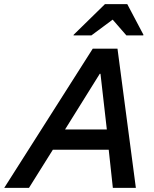

<svg xmlns="http://www.w3.org/2000/svg" viewBox="-78 -911 746 931"><path d="M-57.5 0 371.7 -675H491.7L580.8 0H469.2L449.2 -185H178.3L62.5 0ZM237.5 -283.3H440L409.2 -553.3H405.8ZM278.3 -739.2 279.2 -742.5 430.8 -890.8H539.2L617.5 -742.5L616.7 -739.2H535L468.3 -815.8L365 -739.2Z"/></svg>

Font: Funnel Sans Medium
Style: Italic
Weight: 500
Italic angle: -14.036°
Version: Version 1.000; Beta; Release 5; Build 24; ttfautohint (v1.8.